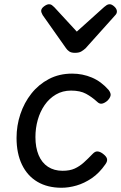

<svg xmlns="http://www.w3.org/2000/svg" viewBox="-20 -866 571 905"><path d="M270 19Q204 19 156.5 -9Q109 -37 83.5 -90Q58 -143 58 -216Q58 -274 76 -328Q94 -382 128 -425Q162 -468 210.5 -493.5Q259 -519 320 -519Q369 -519 413 -500.5Q457 -482 492 -442Q504 -426 501 -414.5Q498 -403 486 -391Q473 -380 461 -377.5Q449 -375 437 -387Q413 -409 385.5 -424Q358 -439 315 -439Q275 -439 243.5 -420.5Q212 -402 190.5 -371Q169 -340 158 -301Q147 -262 147 -220Q147 -171 162 -135Q177 -99 206 -80Q235 -61 275 -61Q309 -61 332 -71.5Q355 -82 375 -100Q395 -118 417 -141Q429 -154 442 -152Q455 -150 468 -139Q482 -128 484.5 -117Q487 -106 477 -92Q448 -50 412.5 -26Q377 -2 340.5 8.5Q304 19 270 19ZM497 -846Q507 -846 519 -835Q531 -824 531 -812Q531 -807 529 -802.5Q527 -798 522 -793L383 -638Q373 -629 362.5 -623Q352 -617 333 -617Q316 -617 306.5 -623.5Q297 -630 291 -639L181 -795Q177 -803 175.5 -807Q174 -811 174 -814Q174 -826 187.5 -836Q201 -846 211 -846Q219 -846 224.5 -842Q230 -838 236 -832L342 -717L471 -833Q477 -838 483 -842Q489 -846 497 -846Z"/></svg>

Font: Playwrite GB J
Style: Italic
Weight: 400
Italic angle: -7.01216°
Designer: Veronika Burian, José Scaglione
Foundry: TypeTogether
Version: Version 1.002